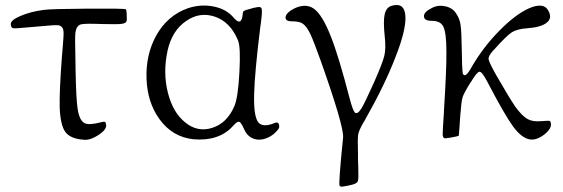

<svg xmlns="http://www.w3.org/2000/svg" viewBox="-20 -536 2214 755"><path d="M397.5 -44.9Q396.5 -54.7 392.6 -56.6Q388.7 -58.6 375 -54.7Q330.1 -43 312.5 -51.8Q292 -62.5 285.2 -108.4Q279.3 -147.5 277.3 -254.9Q277.3 -277.3 276.4 -315.4Q274.4 -386.7 276.4 -406.2Q279.3 -432.6 295.9 -439.5Q307.6 -443.4 350.6 -442.4Q374 -441.4 387.7 -441.4Q438.5 -440.4 452.1 -441.4Q471.7 -443.4 475.6 -449.2Q479.5 -453.1 478.5 -468.8Q478.5 -496.1 474.6 -499.5Q470.7 -502.9 324.2 -502Q177.7 -501 152.3 -497.1Q99.6 -490.2 60.1 -473.1Q20.5 -456.1 22.5 -440.4Q22.5 -438.5 23.4 -435.5Q24.4 -425.8 33.2 -424.8Q42 -423.8 92.8 -428.7Q108.4 -429.7 117.2 -430.7Q129.9 -431.6 150.4 -433.6Q197.3 -438.5 210 -436.5Q226.6 -433.6 229.5 -415Q231.4 -401.4 226.6 -349.6Q224.6 -327.1 223.6 -314.5Q212.9 -173.8 214.8 -111.3Q217.8 -43 237.3 -16.6Q255.9 7.8 300.8 12.7Q308.6 12.7 310.5 13.7Q335.9 15.6 367.7 -5.4Q399.4 -26.4 397.5 -44.9Z M1038.1 2.9Q1051.8 -3.9 1064.9 -17.1Q1078.1 -30.3 1078.1 -37.1Q1078.1 -60.5 1058.6 -51.8Q1012.7 -33.2 995.1 -55.7Q976.6 -81.1 979.5 -168.9Q981.4 -250 1003.9 -432.6Q1004.9 -436.5 1005.9 -445.3Q1010.7 -483.4 1009.8 -493.2Q1009.8 -506.8 1002.9 -507.8Q997.1 -509.8 976.6 -504.9Q971.7 -503.9 969.7 -502.9Q968.8 -502.9 966.8 -502Q944.3 -496.1 939.9 -493.7Q935.5 -491.2 934.6 -482.4V-480.5Q929.7 -430.7 899.4 -465.8Q871.1 -500 820.8 -510.3Q770.5 -520.5 719.7 -503.9Q637.7 -475.6 592.8 -393.6Q552.7 -318.4 556.2 -226.1Q559.6 -133.8 606.4 -68.4Q657.2 2.9 741.2 11.7Q764.6 13.7 787.1 11.7Q856.4 4.9 896.5 -41Q913.1 -60.5 921.9 -56.6Q927.7 -54.7 940.4 -27.3Q953.1 2 980 10.3Q1006.8 18.6 1038.1 2.9ZM707 -55.7Q660.2 -93.8 640.6 -169.9Q620.1 -249 638.7 -335.9Q656.2 -416 712.9 -454.1Q765.6 -490.2 824.2 -470.7Q885.7 -450.2 916 -377Q926.8 -351.6 921.4 -251.5Q916 -151.4 901.4 -118.2Q873 -51.8 814.5 -33.2Q755.9 -14.6 707 -55.7Z M1323.2 198.2Q1327.1 198.2 1351.6 193.4Q1353.5 192.4 1354.5 192.4Q1358.4 191.4 1364.3 190.4Q1383.8 185.5 1387.2 176.3Q1390.6 167 1388.7 116.2Q1387.7 98.6 1387.7 88.9Q1387.7 82 1387.7 69.3Q1385.7 6.8 1388.7 -8.3Q1391.6 -23.4 1408.2 -52.7Q1411.1 -57.6 1413.1 -60.5Q1493.2 -202.1 1535.2 -311.5Q1577.1 -418 1574.2 -471.7Q1571.3 -527.3 1521.5 -513.7Q1499 -507.8 1492.7 -480Q1486.3 -452.1 1493.2 -389.6Q1498 -344.7 1491.2 -316.4Q1484.4 -288.1 1451.2 -212.9Q1416 -134.8 1402.3 -111.3Q1385.7 -84 1375 -93.8Q1367.2 -102.5 1354.5 -150.4Q1311.5 -316.4 1280.3 -394.5Q1247.1 -478.5 1213.9 -502Q1181.6 -524.4 1135.7 -502Q1105.5 -486.3 1103 -469.2Q1100.6 -452.1 1128.9 -452.1Q1157.2 -452.1 1169.9 -443.4Q1185.5 -433.6 1201.2 -400.4Q1213.9 -373 1241.2 -296.9Q1333 -38.1 1329.1 4.9Q1310.5 188.5 1315.4 194.3Q1318.4 198.2 1323.2 198.2Z M2145.5 -54.7Q2143.6 -60.5 2139.2 -61Q2134.8 -61.5 2109.4 -59.6H2107.4Q2075.2 -56.6 2055.7 -67.4Q2033.2 -79.1 2005.9 -117.2Q1982.4 -151.4 1935.5 -233.4Q1934.6 -234.4 1933.6 -236.3Q1903.3 -290 1901.4 -302.7Q1899.4 -315.4 1918.9 -336.9Q1920.9 -338.9 1921.9 -339.8Q1971.7 -395.5 1992.2 -408.7Q2012.7 -421.9 2052.7 -424.8Q2107.4 -428.7 2129.9 -446.8Q2152.3 -464.8 2136.7 -493.2Q2119.1 -528.3 2061.5 -503.9Q2007.8 -480.5 1943.4 -415Q1876 -346.7 1829.1 -262.7Q1815.4 -240.2 1807.6 -240.2Q1799.8 -240.2 1798.8 -253.9Q1796.9 -268.6 1795.9 -336.9Q1794.9 -413.1 1791 -438.5Q1787.1 -463.9 1773.4 -483.4Q1759.8 -504.9 1731.4 -511.2Q1703.1 -517.6 1678.7 -504.9Q1646.5 -489.3 1647 -471.7Q1647.5 -454.1 1678.7 -454.1Q1710.9 -454.1 1722.7 -432.6Q1735.4 -408.2 1735.4 -333Q1736.3 -267.6 1725.6 -97.7Q1725.6 -96.7 1725.6 -93.8Q1720.7 -21.5 1720.7 -8.8Q1720.7 3.9 1727.5 7.8Q1730.5 8.8 1755.9 4.4Q1781.2 0 1784.2 -2.9L1787.1 -40Q1788.1 -60.5 1789.1 -71.3Q1789.1 -75.2 1790 -82Q1793.9 -136.7 1798.8 -152.8Q1803.7 -168.9 1829.1 -210Q1831.1 -212.9 1832 -213.9Q1855.5 -252.9 1865.2 -253.9Q1875 -254.9 1894.5 -217.8Q1963.9 -85 1996.6 -40Q2029.3 4.9 2060.5 11.7Q2088.9 17.6 2120.6 -7.3Q2152.3 -32.2 2145.5 -54.7Z"/></svg>

Font: Bpmf GenWan Min R
Style: R
Weight: 400
Foundry: But Ko
Version: Version 1.320